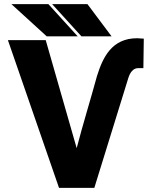

<svg xmlns="http://www.w3.org/2000/svg" viewBox="-20 -904 737 924"><path d="M18 -711 264 0H434L598 -530C606 -555 621 -576 644 -576H670L672 -718L640 -720C518 -720 475 -628 447 -539C415 -422 380 -310 349 -191L200 -711ZM35 -884 205 -729H354L213 -884ZM231 -884 372 -729H517L401 -884Z"/></svg>

Font: Asimov Pro
Style: Ult
Weight: 900
Designer: Google
Version: Version 2.000980; 2014